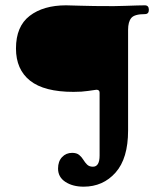

<svg xmlns="http://www.w3.org/2000/svg" viewBox="-20 -493 579 721"><path d="M294 208Q253 208 225.5 190Q198 172 198 140Q198 113 213 97Q228 81 251 81Q268 81 277.5 89Q287 97 293 107Q299 117 307 125Q315 133 329 133Q354 133 354 91V-145Q354 -156 342 -156Q333 -155 310.5 -151.5Q288 -148 256 -148Q146 -148 93 -190Q40 -232 40 -311Q40 -394 91.5 -433.5Q143 -473 228 -473Q243 -473 284 -471.5Q325 -470 407 -470Q425 -470 449.5 -471Q474 -472 495.5 -472.5Q517 -473 524 -473Q539 -473 539 -456Q539 -440 524 -440Q485 -440 473 -425.5Q461 -411 461 -381V-3Q461 102 414 155Q367 208 294 208Z"/></svg>

Font: Zen Old Mincho SemiBold
Style: Regular
Weight: 600
Version: Version 1.500